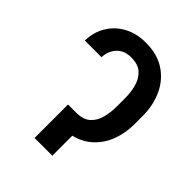

<svg xmlns="http://www.w3.org/2000/svg" viewBox="-205 -835 948 948"><g transform="rotate(45 269.0 -361.0)"><path d="M201 0V-233.7H257.8Q306.8 -233.7 332.7 -257.1Q358.7 -280.5 368.4 -317.8Q378.2 -355.1 378.2 -396.7V-455.3Q378.2 -496.1 368.1 -533.6Q358 -571 332 -595Q306.1 -619 257.8 -619Q209.5 -619 182.2 -590Q154.8 -561.1 152.7 -515.6H36.2Q37.6 -576 66.1 -622.5Q94.5 -669 143.6 -695.3Q192.8 -721.6 256.7 -721.6Q338.1 -721.6 392.4 -685.2Q446.7 -648.8 474.3 -588.2Q501.8 -527.7 501.8 -455.3V-396.7Q501.8 -335.2 482.1 -282.1Q462.4 -229 422.9 -191.6Q383.5 -154.1 324.9 -139.6V0Z"/></g></svg>

Font: Interface Medium
Style: Regular
Weight: 500
Designer: Rasmus Andersson
Foundry: rsms
Version: Version 1.8